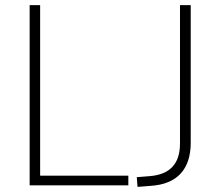

<svg xmlns="http://www.w3.org/2000/svg" viewBox="-20 -725 862 751"><path d="M96 0V-705H137V-38H482V0ZM515 -32 565 -36Q684 -45 684 -163V-705H726V-167Q726 -89 686.5 -46Q647 -3 569 2L518 6Z"/></svg>

Font: wassup Sans
Style: Light
Weight: 200
Version: Version 2.001